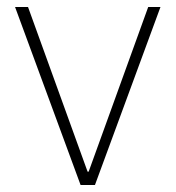

<svg xmlns="http://www.w3.org/2000/svg" viewBox="-20 -528 501 548"><path d="M23 -508H60L230 -38H233L403 -508H438L251 0H210Z"/></svg>

Font: IBM Plex Sans Devanagari ExtraLight
Style: Regular
Weight: 200
Designer: Mike Abbink, Paul van der Laan, Pieter van Rosmalen, Erin McLaughlin
Foundry: Bold Monday
Version: Version 1.1